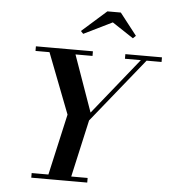

<svg xmlns="http://www.w3.org/2000/svg" viewBox="-63 -1040 968 1097"><g transform="rotate(5 421.0 -492.0)"><path d="M247.5 0 332.5 -377 188.5 -750H338.5L462.5 -400L742.5 -748H775.5L458 -354.5L378.5 0ZM157.5 0V-26.5H478.5V0ZM118.5 -723.5V-750H445.5V-723.5ZM631.5 -723.5V-750H841.5V-723.5ZM381.5 -844.5 367 -859.5 508 -984.5H585L682.5 -859.5L666.5 -844L544.5 -924.5Z"/></g></svg>

Font: Bodoni Moda 9pt SemiBold
Style: Italic
Weight: 600
Italic angle: -13°
Designer: Owen Earl
Foundry: indestructible type
Version: Version 2.004